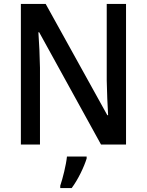

<svg xmlns="http://www.w3.org/2000/svg" viewBox="-20 -734 746 975"><path d="M620 0V-714H522V-325C523 -270 526 -198 529 -149H525L212 -714H86V0H183V-390C182 -450 179 -514 175 -570H179L493 0ZM420 71V61H320C316 103 298 174 286 209V221H344C377 177 407 113 420 71Z"/></svg>

Font: Noto Sans Devanagari UI SemiCondensed Medium
Style: Regular
Weight: 500
Width: 4
Designer: Jelle Bosma - Monotype Design Team
Foundry: Monotype Imaging Inc.
Version: Version 2.004